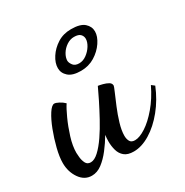

<svg xmlns="http://www.w3.org/2000/svg" viewBox="-135 -634 746 774"><g transform="rotate(-30 238.5 -247.0)"><path d="M76 30Q42 30 20.5 -1Q-1 -32 -1 -73Q-1 -101 8.5 -139Q18 -177 32 -213.5Q46 -250 61.5 -274Q77 -298 89 -298Q96 -298 109.5 -291Q123 -284 133 -274Q122 -258 106.5 -224Q91 -190 79 -151.5Q67 -113 67 -81Q67 -76 68.5 -60.5Q70 -45 76.5 -32Q83 -19 99 -19Q116 -19 136 -37.5Q156 -56 176.5 -86Q197 -116 216 -151Q235 -186 251 -218Q267 -250 277 -272Q285 -271 298.5 -267.5Q312 -264 322.5 -258Q333 -252 333 -241Q333 -238 323.5 -216Q314 -194 301 -163Q288 -132 278.5 -100Q269 -68 269 -44Q269 -29 275 -18Q281 -7 298 -7Q319 -7 348.5 -26Q378 -45 409 -81.5Q440 -118 464 -168L478 -157Q456 -103 421.5 -60.5Q387 -18 347.5 6Q308 30 271 30Q243 30 228 17.5Q213 5 207.5 -15Q202 -35 202 -56Q202 -63 202.5 -71Q203 -79 204 -86Q187 -57 166.5 -30.5Q146 -4 123.5 13Q101 30 76 30ZM249 -358Q210 -358 191.5 -374.5Q173 -391 173 -414Q173 -438 189.5 -463.5Q206 -489 233.5 -506.5Q261 -524 297 -524Q340 -524 358.5 -507.5Q377 -491 377 -468Q377 -445 359.5 -419Q342 -393 313.5 -375.5Q285 -358 249 -358ZM258 -388Q276 -388 292.5 -400Q309 -412 319.5 -429Q330 -446 330 -461Q330 -473 321.5 -482Q313 -491 292 -491Q274 -491 257.5 -480Q241 -469 231 -452.5Q221 -436 221 -420Q222 -410 230.5 -399Q239 -388 258 -388Z"/></g></svg>

Font: Dancing Script SemiBold
Style: Regular
Weight: 600
Designer: Pablo Impallari
Foundry: Pablo Impallari
Version: Version 2.001